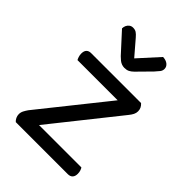

<svg xmlns="http://www.w3.org/2000/svg" viewBox="-200 -775 869 869"><g transform="rotate(45 234.5 -340.0)"><path d="M93 0H61Q54 -6 49.5 -15.5Q45 -25 45 -35Q45 -47 50.5 -57.5Q56 -68 63 -78L370 -462H401Q409 -455 413.5 -446Q418 -437 418 -426Q418 -415 413 -405Q408 -395 399 -384ZM390 -462V-396H60Q57 -401 54 -410Q51 -419 51 -429Q51 -446 59 -454Q67 -462 81 -462ZM67 0V-65H416Q419 -61 422 -52.5Q425 -44 425 -33Q425 -17 417 -8.5Q409 0 394 0ZM175 -654 236 -583 324 -680Q344 -679 355.5 -669.5Q367 -660 367 -646Q367 -635 360 -626Q353 -617 342 -605L279 -541Q269 -531 259 -526Q249 -521 235 -521Q226 -521 217.5 -524Q209 -527 201.5 -533Q194 -539 186 -547L101 -640Q101 -650 105 -658.5Q109 -667 116.5 -672.5Q124 -678 134 -678Q147 -678 155.5 -672.5Q164 -667 175 -654Z"/></g></svg>

Font: Baloo Tamma 2
Style: Regular
Weight: 400
Designer: Divya Kowshik, Shuchita Grover and Ek Type
Foundry: Ek Type
Version: Version 1.700